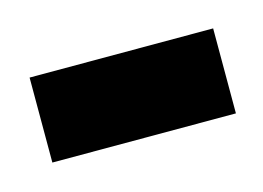

<svg xmlns="http://www.w3.org/2000/svg" viewBox="-42 -120 226 165"><g transform="rotate(-15 71.5 -38.0)"><path d="M-9.6 0H153.7V-75.6H-9.6Z"/></g></svg>

Font: Vazir FD Light
Style: Regular
Weight: 300
Foundry: DejaVu fonts team - Redesigned by Saber Rastikerdar
Version: Version 21.10;October 20, 2019;FontCreator 12.0.0.2547 64-bi